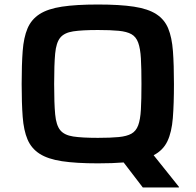

<svg xmlns="http://www.w3.org/2000/svg" viewBox="-20 -716 867 851"><path d="M414 8Q317 8 254.5 -1.5Q192 -11 155.5 -34.5Q119 -58 102 -98Q85 -138 80.5 -198.5Q76 -259 76 -344Q76 -429 80.5 -489.5Q85 -550 102 -590Q119 -630 155.5 -653.5Q192 -677 254.5 -686.5Q317 -696 414 -696Q511 -696 573.5 -686.5Q636 -677 672.5 -653.5Q709 -630 725.5 -590Q742 -550 746.5 -489.5Q751 -429 751 -344Q751 -255 746 -192.5Q741 -130 722 -90Q703 -50 661 -28L773 112V115H613L528 4Q481 8 414 8ZM414 -105Q470 -105 506 -108.5Q542 -112 562.5 -123.5Q583 -135 592.5 -160.5Q602 -186 604.5 -230.5Q607 -275 607 -344Q607 -413 604.5 -457Q602 -501 592.5 -527Q583 -553 562.5 -564.5Q542 -576 506 -579.5Q470 -583 414 -583Q344 -583 304.5 -577Q265 -571 247 -549Q229 -527 224.5 -478.5Q220 -430 220 -344Q220 -258 224.5 -209.5Q229 -161 247 -139Q265 -117 304.5 -111Q344 -105 414 -105Z"/></svg>

Font: Saira Expanded SemiBold
Style: Regular
Weight: 600
Width: 7
Designer: Hector Gatti with collaboration of the Omnibus-Type team
Foundry: Omnibus-Type
Version: Version 1.100; ttfautohint (v1.8.3)